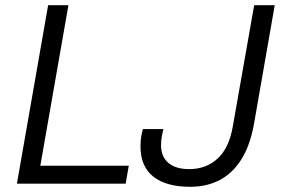

<svg xmlns="http://www.w3.org/2000/svg" viewBox="-20 -706 1087 738"><path d="M45 0 165 -686H243L135 -69H475L463 0ZM711 12Q619 12 569.5 -27Q520 -66 520 -143Q520 -153 521 -167.5Q522 -182 529 -210H608Q601 -180 600 -167.5Q599 -155 599 -148Q599 -104 627 -80Q655 -56 707 -56Q773 -56 817 -97Q861 -138 875 -221L957 -686H1036L956 -228Q941 -146 907.5 -93Q874 -40 824.5 -14Q775 12 711 12Z"/></svg>

Font: Archivo SemiBold Light
Style: Italic
Weight: 300
Italic angle: -10°
Version: Version 2.001